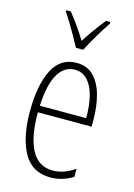

<svg xmlns="http://www.w3.org/2000/svg" viewBox="-118 -826 624 897"><g transform="rotate(15 194.0 -377.0)"><path d="M199 -539Q252 -539 283.5 -505.5Q315 -472 329 -418Q343 -364 343 -303V-269H83Q83 -149 117 -86.5Q151 -24 220 -24Q273 -24 326 -61V-22Q304 -8 276.5 1Q249 10 218 10Q128 10 87 -64.5Q46 -139 46 -264Q46 -391 83.5 -465Q121 -539 199 -539ZM199 -506Q149 -506 119 -455.5Q89 -405 84 -301H308Q309 -357 298 -403.5Q287 -450 262.5 -478Q238 -506 199 -506ZM177 -606Q164 -630 148 -658.5Q132 -687 116 -713Q100 -739 88 -756V-764H110Q129 -740 152 -708Q175 -676 194 -644Q215 -677 234.5 -704Q254 -731 280 -764H301V-756Q279 -724 254.5 -682.5Q230 -641 212 -606Z"/></g></svg>

Font: Noto Sans Malayalam ExtraCondensed ExtraLight
Style: Regular
Weight: 200
Width: 2
Designer: Jelle Bosma - Monotype Design Team
Foundry: Monotype Imaging Inc.
Version: Version 2.104; ttfautohint (v1.8.4.7-5d5b)